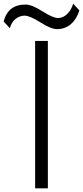

<svg xmlns="http://www.w3.org/2000/svg" viewBox="-98 -1035 456 1055"><path d="M165 -810V0H95V-810ZM304 -1015 338 -978Q324 -931 292 -903Q260 -875 216 -875Q182 -875 124 -912Q66 -949 37 -949Q10 -949 -12.5 -931Q-35 -913 -44 -880L-78 -917Q-54 -1010 42 -1010Q77 -1010 135 -973Q193 -936 221 -936Q249 -936 272 -959Q295 -982 304 -1015Z"/></svg>

Font: Sinkin Sans 300 Light
Style: Regular
Weight: 300
Designer: Keith Bates
Foundry: K-Type
Version: Sinkin Sans (version 1.0)  by Keith Bates   •   © 2014   www